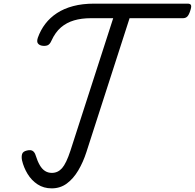

<svg xmlns="http://www.w3.org/2000/svg" viewBox="-20 -1018 1071 1055"><path d="M264 17Q220 17 186.5 -5Q153 -27 131.5 -62.5Q110 -98 101 -137Q97 -157 101.5 -171.5Q106 -186 128 -191Q149 -196 160 -188.5Q171 -181 176 -164Q186 -132 198.5 -110.5Q211 -89 227.5 -78.5Q244 -68 265 -68Q298 -68 321 -94Q344 -120 367 -190L602 -918H479Q428 -918 387 -906Q346 -894 315 -867.5Q284 -841 263 -795Q254 -774 241 -769Q228 -764 210 -767Q195 -770 188 -780Q181 -790 188 -811Q203 -853 229 -887Q255 -921 293 -946Q331 -971 382 -984.5Q433 -998 497 -998H1011Q1026 -998 1029.5 -989.5Q1033 -981 1025 -958Q1018 -936 1009 -927Q1000 -918 985 -918H692L455 -183Q437 -127 410 -81.5Q383 -36 347 -9.5Q311 17 264 17Z"/></svg>

Font: Playwrite US Trad
Style: Regular
Weight: 400
Designer: Veronika Burian, José Scaglione
Foundry: TypeTogether
Version: Version 1.002